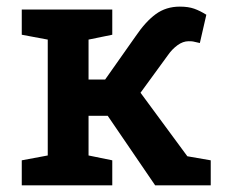

<svg xmlns="http://www.w3.org/2000/svg" viewBox="-20 -557 676 577"><path d="M45.4 0V-75.2L123.5 -89.8V-438L45.4 -452.6V-528.3H317.4V-452.6L246.1 -438V-317.9H295.9L387.7 -448.2Q417.5 -492.2 448.2 -514.6Q479 -537.1 520.5 -537.1Q545.9 -537.1 563.7 -530.8Q581.5 -524.4 600.1 -512.7L580.6 -427.7Q564 -431.6 559.8 -432.4Q555.7 -433.1 546.9 -433.1Q529.8 -433.1 513.4 -421.1Q497.1 -409.2 484.9 -391.6L402.3 -278.3L543 -87.4L613.3 -75.2V0H446.3L303.7 -209H246.1V-89.8L317.4 -75.2V0Z"/></svg>

Font: Roboto Slab LO Medium
Style: Regular
Weight: 500
Designer: Google
Version: Version 2.000